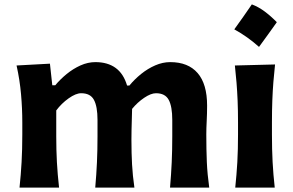

<svg xmlns="http://www.w3.org/2000/svg" viewBox="-20 -847 1323 867"><path d="M747.8 0H924.8Q916.5 -59.3 914 -115.1Q911.6 -170.9 911.6 -239.5Q911.6 -267.4 913.4 -300.9Q915.2 -334.3 915.2 -370.2Q915.2 -467.7 872.4 -517.1Q829.7 -566.5 748.6 -566.5Q714.7 -566.5 681.1 -551.9Q647.6 -537.4 617.6 -513.3Q587.7 -489.2 564.3 -460.8H553.8Q538.1 -514 502.1 -540.3Q466 -566.5 410.7 -566.5Q376.8 -566.5 343.5 -551.6Q310.3 -536.6 281.1 -512.8Q251.9 -488.9 229.6 -462.1H216.1L205.5 -559.5L54.8 -551.3Q69.4 -485.6 75 -421.3Q80.7 -357 80.7 -294.5V-239.5Q80.7 -170.9 77.5 -115.1Q74.4 -59.3 68.2 0H246.7Q240.1 -59.3 237 -114Q234 -168.8 234 -231.3V-348.3Q257.3 -379.7 289.9 -402.9Q322.5 -426 346.4 -426Q388.2 -426 404.2 -396Q420.3 -366.1 420.3 -305.5V-231.3Q420.3 -168.8 417.8 -114Q415.3 -59.3 410.1 0H586.9Q579.1 -53.8 576.3 -104.5Q573.5 -155.3 573.5 -216.2Q573.5 -236.2 574 -260.7Q574.5 -285.1 575.3 -309.9Q576 -334.6 576.5 -355.3Q600.4 -384.6 631 -405.3Q661.6 -426 684.3 -426Q725.9 -426 741.9 -396Q757.9 -366.1 757.9 -305.5V-231.3Q757.9 -168.8 755.4 -114Q752.9 -59.3 747.8 0Z M1117.2 -827.2Q1097.9 -799 1078.3 -771Q1058.8 -743 1038 -714.5Q1069.4 -697.2 1097.2 -677.2Q1125 -657.3 1149.6 -635.2Q1170.7 -663.7 1190.6 -691.6Q1210.6 -719.4 1230 -746.8Q1203.5 -773.9 1175.4 -795Q1147.2 -816 1117.2 -827.2ZM1042.3 0H1220.6Q1214 -59.3 1211 -115.1Q1208 -170.9 1208 -239.5V-294.5Q1208 -349.5 1209.7 -393.5Q1211.4 -437.4 1214.5 -476.6Q1217.6 -515.7 1222 -555.9L1040.6 -551.3Q1045 -511.8 1048.1 -473.3Q1051.2 -434.8 1053 -391.6Q1054.8 -348.5 1054.8 -294.5V-239.5Q1054.8 -170.9 1051.7 -115.1Q1048.5 -59.3 1042.3 0Z"/></svg>

Font: Pinar-VF-FD
Style: Regular
Weight: 300
Designer: Amin Abedi
Version: Version 3.0